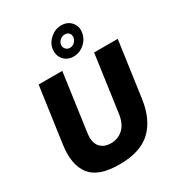

<svg xmlns="http://www.w3.org/2000/svg" viewBox="-234 -1161 1213 1316"><g transform="rotate(-30 372.5 -503.0)"><path d="M324 10Q157 10 95 -71Q33 -152 54 -301L116 -742H303L240 -291Q229 -217 259 -181Q289 -145 345 -145Q401 -145 441 -181Q481 -217 492 -291L555 -742H742L680 -300Q659 -151 574.5 -70.5Q490 10 324 10ZM420 -788Q372 -788 343 -822Q314 -856 321 -905Q328 -951 366.5 -983.5Q405 -1016 452 -1016Q501 -1016 530 -983Q559 -950 552 -903Q545 -854 507 -821Q469 -788 420 -788ZM442 -950Q422 -950 405 -936Q388 -922 385 -902Q382 -883 395 -867.5Q408 -852 428 -852Q449 -852 465 -867Q481 -882 484 -902Q487 -923 475 -936.5Q463 -950 442 -950Z"/></g></svg>

Font: Morrison ExtraBold
Style: Regular
Weight: 800
Designer: Pablo Impallari, Rodrigo Fuenzalida (Modified by Dan O. Williams)
Version: Version 0.03;June 6, 2019;FontCreator 11.5.0.2425 64-bit; tt